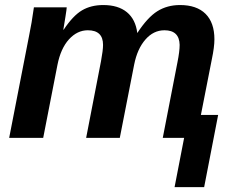

<svg xmlns="http://www.w3.org/2000/svg" viewBox="-20 -558 929 777"><path d="M645.5 -435.5Q601.1 -435.5 568.4 -397.9Q535.6 -360.4 522.9 -296.4L464.8 0H328.6L388.7 -310.1Q397 -354.5 397 -376.5Q397 -435.5 335.4 -435.5Q292.5 -435.5 259 -398.7Q225.6 -361.8 212.4 -294.9L154.8 0H17.1L98.1 -415.5Q107.9 -461.9 117.2 -528.3H250Q250 -522.9 244.9 -490.5Q239.7 -458 236.3 -438H237.8Q275.4 -494.6 311.8 -516.1Q348.1 -537.6 397.9 -537.6Q458.5 -537.6 493.7 -508.5Q528.8 -479.5 535.6 -424.3Q577.1 -487.8 616.9 -512.7Q656.7 -537.6 708.5 -537.6Q775.9 -537.6 811.8 -502Q847.7 -466.3 847.7 -398.9Q847.7 -367.7 837.4 -318.8L793 -92.8H862.8L806.2 199.2H686.5L725.1 0H638.7L698.2 -306.2Q707 -350.1 707 -376.5Q705.6 -435.5 645.5 -435.5Z"/></svg>

Font: Liberation Sans
Style: Bold Italic
Weight: 700
Italic angle: -12°
Designer: Steve Matteson
Foundry: Ascender Corporation
Version: Version 2.1.5